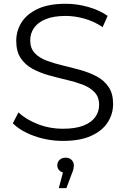

<svg xmlns="http://www.w3.org/2000/svg" viewBox="-20 -726 655 998"><path d="M307.4 6.4Q228.6 6.4 157.4 -19.3Q86.2 -45.1 46.7 -85.2L76 -141.9Q113.5 -105.7 175.7 -81.2Q237.9 -56.8 307 -56.8Q372.8 -56.8 414.2 -73.3Q455.6 -89.7 475.4 -117.9Q495.2 -146 495.2 -180.5Q495.2 -221.4 471.8 -246.3Q448.4 -271.1 410.1 -285.8Q371.8 -300.4 325.9 -311.1Q280 -321.7 234 -334.6Q187.9 -347.4 149.6 -368.1Q111.3 -388.7 87.8 -423.6Q64.4 -458.4 64.4 -514Q64.4 -565.6 91.7 -609.3Q119.1 -653 176 -679.7Q232.8 -706.4 321.6 -706.4Q381 -706.4 439.2 -689.7Q497.4 -673.1 539.4 -643.5L513.6 -585Q469.4 -614.9 418.9 -629.1Q368.5 -643.2 321.5 -643.2Q258.1 -643.2 216.9 -626Q175.7 -608.7 156.4 -580.3Q137.1 -551.9 137.1 -516.4Q137.1 -475 160.5 -450.2Q184 -425.3 222.3 -410.9Q260.6 -396.6 306.6 -385.6Q352.7 -374.7 398.6 -361.9Q444.5 -349.1 482.8 -328.8Q521.1 -308.4 544.5 -274Q567.9 -239.6 567.9 -185Q567.9 -133.9 540.1 -90.2Q512.3 -46.6 454.4 -20.1Q396.6 6.4 307.4 6.4ZM285.7 251.8 314.2 144.2 320.8 172.2Q301.8 172.2 289.8 161.1Q277.8 150 277.8 133.2Q277.8 116 289.9 104.8Q301.9 93.6 320.8 93.6Q340.8 93.6 352.3 105.5Q363.8 117.4 363.8 133.2Q363.8 142.9 361.3 154Q358.7 165.1 352.7 178.2L325.2 251.8Z"/></svg>

Font: Montserrat Alternates Thin
Style: Regular
Weight: 100
Designer: Julieta Ulanovsky
Foundry: Julieta Ulanovsky
Version: Version 9.000